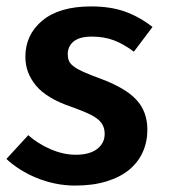

<svg xmlns="http://www.w3.org/2000/svg" viewBox="-31 -563 526 598"><path d="M205 -81Q248 -81 271.5 -99Q295 -117 295 -146Q295 -159 290.5 -170Q286 -181 275 -190.5Q264 -200 243.5 -209.5Q223 -219 192 -230Q115 -256 81.5 -296Q48 -336 48 -386Q48 -455 101 -499Q154 -543 253 -543Q313 -543 358 -527Q403 -511 444 -479L386 -402Q354 -426 323.5 -437.5Q293 -449 255 -449Q217 -449 198.5 -434Q180 -419 180 -394Q180 -383 183.5 -374Q187 -365 198 -356.5Q209 -348 229 -339Q249 -330 282 -318Q360 -289 394 -252Q428 -215 428 -159Q428 -121 413.5 -89Q399 -57 371 -34Q343 -11 300.5 2Q258 15 203 15Q171 15 140 8.5Q109 2 81.5 -9.5Q54 -21 30.5 -36Q7 -51 -11 -68L57 -142Q86 -116 126 -98.5Q166 -81 205 -81Z"/></svg>

Font: Xgbmvzvtohvqztyvzapvmeyoton
Style: Regular
Weight: 500
Italic angle: -8°
Designer: Carrois Corporate & Edenspiekermann
Foundry: Carrois Corporate GbR & Edenspiekermann AG
Version: Version 2.001